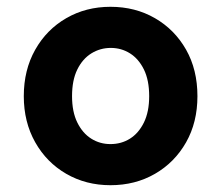

<svg xmlns="http://www.w3.org/2000/svg" viewBox="-20 -533 651 565"><path d="M305 12Q233 12 175 -21.5Q117 -55 83.5 -114.5Q50 -174 50 -250Q50 -327 83.5 -386.5Q117 -446 175 -479.5Q233 -513 305 -513Q378 -513 436 -479.5Q494 -446 527.5 -387Q561 -328 561 -250Q561 -173 527.5 -114Q494 -55 436 -21.5Q378 12 305 12ZM305 -109Q337 -109 362.5 -125Q388 -141 403.5 -172.5Q419 -204 419 -250Q419 -297 403.5 -328.5Q388 -360 362.5 -376Q337 -392 306 -392Q275 -392 249 -376Q223 -360 207.5 -328.5Q192 -297 192 -250Q192 -204 207.5 -172.5Q223 -141 248.5 -125Q274 -109 305 -109Z"/></svg>

Font: DM Sans 18pt ExtraBold
Style: Regular
Weight: 800
Designer: Colophon Foundry, Jonny Pinhorn
Foundry: Colophon Foundry
Version: Version 4.004;gftools[0.9.30]